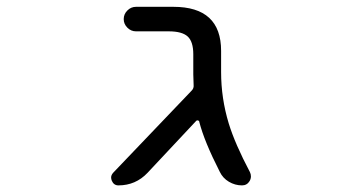

<svg xmlns="http://www.w3.org/2000/svg" viewBox="-20 -567 1040 566"><path d="M631.8 -354.5Q631.8 -277.3 654.3 -203.1Q672.9 -142.6 716.8 -59.6Q719.7 -53.7 719.7 -46.9Q719.7 -40 715.8 -33.2Q708 -20.5 693.4 -20.5Q672.9 -20.5 654.8 -31.2Q636.7 -42 627.9 -60.5Q582 -150.4 567.4 -208Q567.4 -210.9 564 -211.9Q560.5 -212.9 558.6 -210.9L415 -57.6Q379.9 -20.5 329.1 -20.5Q315.4 -20.5 309.6 -34.2Q307.6 -39.1 307.6 -43.9Q307.6 -50.8 313.5 -57.6L544.9 -299.8Q551.8 -306.6 550.8 -316.4Q549.8 -336.9 549.8 -347.7V-407.2Q549.8 -444.3 533.2 -459.5Q516.6 -474.6 477.5 -474.6H380.9Q366.2 -474.6 355.5 -485.4Q344.7 -496.1 344.7 -510.7Q344.7 -525.4 355.5 -536.1Q366.2 -546.9 380.9 -546.9H491.2Q631.8 -546.9 631.8 -417Z"/></svg>

Font: Rounded-X Mgen+ 2m regular
Style: Regular
Weight: 400
Designer: [Source Han Sans]
Ryoko NISHIZUKA  (kana & ideographs); Paul D. Hunt (Latin, Greek & Cyrillic); Wenlong ZHANG  (bopomofo
Version: Version 1.059.20150602